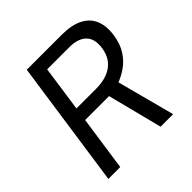

<svg xmlns="http://www.w3.org/2000/svg" viewBox="-188 -876 1029 1029"><g transform="rotate(-45 326.0 -361.5)"><path d="M58.9 0 163.5 -723H429.1Q503.6 -723 549.8 -699.2Q596.1 -675.4 614.5 -631.2Q632.9 -587 624.2 -525.4Q615.7 -466.7 590.5 -427.6Q565.4 -388.5 531.5 -364.7Q497.7 -340.9 463.1 -327.9L549.8 0H454.8L375.5 -311.3H194.1L149 0ZM205.1 -388.1H353.5Q403.9 -388.1 441.5 -402.8Q479.1 -417.6 501.9 -446.9Q524.8 -476.3 530.9 -520.2Q539.9 -583.9 507.6 -615.6Q475.4 -647.2 410.4 -647.2H242.3Z"/></g></svg>

Font: Public Sans Thin
Style: Italic
Weight: 100
Italic angle: -8°
Designer: The Public Sans project authors (U.S. Web Design System). Libre Franklin designed by Pablo Impallari and Rodrigo Fuenzal
Version: Version 2.000